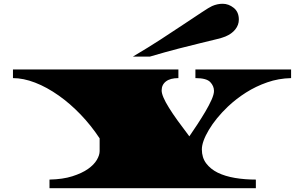

<svg xmlns="http://www.w3.org/2000/svg" viewBox="-20 -999 1592 1019"><path d="M242.7 0V-45.9Q313.5 -47.4 364 -63.5Q414.6 -79.6 446.8 -102.1Q479 -125 493.9 -150.4Q508.8 -175.8 508.8 -197.3V-264.6Q463.4 -333.5 407.5 -391.6Q351.6 -449.7 292 -491.7Q228.5 -536.6 166.3 -560.5Q104 -584.5 48.8 -584.5V-630.4H926.8V-584.5Q883.8 -584.5 860.8 -566.9Q837.9 -549.3 837.9 -519Q837.9 -489.3 877 -426.8Q896 -396 923.3 -358.2Q950.7 -320.3 984.9 -275.4Q1004.4 -303.7 1026.9 -337.9Q1049.3 -372.1 1069.6 -406.2Q1089.8 -440.4 1102.8 -469.5Q1115.7 -498.5 1115.7 -516.6Q1115.7 -542.5 1095.7 -563.5Q1075.7 -584.5 1017.1 -584.5V-630.4H1524.9V-584.5Q1458.5 -583 1398.4 -562Q1337.9 -541 1285.6 -507.8Q1233.4 -474.6 1189.9 -433.6Q1125.5 -372.1 1088.4 -309.6Q1051.3 -247.1 1051.3 -206.1Q1051.3 -162.6 1074.2 -132.1Q1097.2 -101.6 1135.7 -82.5Q1174.8 -63.5 1226.8 -54.7Q1278.8 -45.9 1337.9 -45.9V0ZM685.5 -698.7Q768.6 -748 831.5 -788.8Q894.5 -829.6 956.5 -871.1Q1011.7 -907.7 1051 -933.8Q1090.3 -960 1105.5 -966.8Q1133.3 -979 1161.6 -979Q1193.4 -979 1220.5 -957.3Q1247.6 -935.5 1247.6 -895Q1247.6 -866.7 1228.8 -843Q1210 -819.3 1176.3 -805.2Q1161.6 -798.8 1128.7 -790.8Q1095.7 -782.7 1045.4 -770.5Q995.1 -758.3 927.5 -741Q859.9 -723.6 775.9 -698.7Z"/></svg>

Font: Asset
Style: Regular
Weight: 400
Version: Version 1.003; ttfautohint (v1.8.4.7-5d5b)